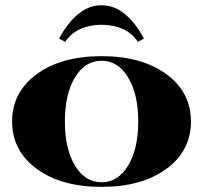

<svg xmlns="http://www.w3.org/2000/svg" viewBox="-20 -708 774 732"><path d="M228.6 -548.5 205.4 -560.8Q236 -618.9 276.9 -653.4Q317.7 -687.9 367.1 -687.9Q416.5 -687.9 457.4 -653.4Q498.3 -618.9 528.8 -560.8L505.7 -548.5Q483.8 -581.3 448 -597.5Q412.2 -613.6 367.1 -613.6Q322.1 -613.6 286.3 -597.5Q250.4 -581.3 228.6 -548.5ZM265.7 -412.6Q227.3 -348.8 227.3 -244.8Q227.3 -140.7 265.7 -76.9Q304.2 -13.1 367.1 -13.1Q430.1 -13.1 468.5 -76.9Q507 -140.7 507 -244.8Q507 -348.8 468.5 -412.6Q430.1 -476.4 367.1 -476.4Q304.2 -476.4 265.7 -412.6ZM120 -64.2Q26.2 -132.9 26.2 -244.8Q26.2 -356.6 120 -425.3Q213.7 -493.9 367.1 -493.9Q520.5 -493.9 614.3 -425.3Q708 -356.6 708 -244.8Q708 -132.9 614.3 -64.2Q520.5 4.4 367.1 4.4Q213.7 4.4 120 -64.2Z"/></svg>

Font: Wabroye
Style: Medium
Weight: 500
Designer: gluk
Foundry: gluk
Version: Version 0.14